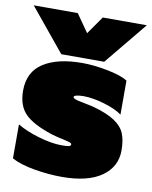

<svg xmlns="http://www.w3.org/2000/svg" viewBox="-87 -770 671 846"><g transform="rotate(10 248.5 -346.5)"><path d="M-5 -708H192L248 -628L304 -708H501L344 -517H152ZM22 -28V-180Q62 -156 120 -139Q178 -122 223 -122Q245 -122 254.5 -124Q264 -126 264 -133Q264 -138 255.5 -141Q247 -144 233 -147Q199 -154 172 -162Q86 -190 50 -226.5Q14 -263 14 -330Q14 -414 77 -454.5Q140 -495 250 -495Q301 -495 363.5 -483Q426 -471 455 -452V-300Q427 -321 374.5 -336.5Q322 -352 281 -352Q262 -352 250 -349Q238 -346 238 -341Q238 -336 248 -332Q258 -328 281 -324Q326 -315 332 -313Q394 -296 428 -273.5Q462 -251 474.5 -221Q487 -191 487 -145Q487 -72 425.5 -28.5Q364 15 248 15Q188 15 124 4Q60 -7 22 -28Z"/></g></svg>

Font: Readiness Black
Style: Regular
Weight: 900
Designer: Katatrad Team
Foundry: CadsonDemak
Version: Version 1.00;April 23, 2019;FontCreator 11.5.0.2425 64-bit; 